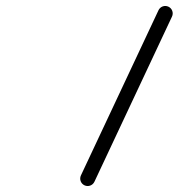

<svg xmlns="http://www.w3.org/2000/svg" viewBox="-20 -599 599 644"><path d="M511.6 -564.6C511.6 -564.6 511.6 -564.6 511.6 -564.6C424.9 -380 338.2 -195.3 251.4 -10.6C245.6 1.9 250.9 16.8 263.4 22.6C275.9 28.5 290.8 23.1 296.7 10.6C296.7 10.6 296.7 10.6 296.7 10.6C383.4 -174 470.2 -358.7 556.9 -543.4C562.8 -555.9 557.4 -570.8 544.9 -576.6C532.4 -582.5 517.5 -577.1 511.6 -564.6Z"/></svg>

Font: FRB American Cursive Guidelines Arrows Semibold
Style: Italic
Weight: 600
Italic angle: -25°
Version: Version 2.0;Modular Font Editor K font №1